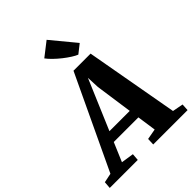

<svg xmlns="http://www.w3.org/2000/svg" viewBox="-358 -1172 1318 1318"><g transform="rotate(-45 301.0 -513.0)"><path d="M-78.5 0 -74.5 -51.5 -6.5 -65.5 314.5 -745H480.5L602 -66.5L680 -51.5L677 0H343.5L345.5 -51.5L423 -65.5L403 -203.5H164L105.5 -65.5L197.5 -51.5L193.5 0ZM316 -560.5 195.5 -277H392.5L354 -547.5L350 -640.5ZM416 -799.5Q399 -806 373.8 -822Q348.5 -838 321.5 -859.2Q294.5 -880.5 270.8 -903.5Q247 -926.5 232.5 -946.5L334 -1025.5L479.5 -849.5Z"/></g></svg>

Font: Merriweather Black
Style: Italic
Weight: 900
Italic angle: -7.8°
Designer: Eben Sorkin
Foundry: Eben Sorkin
Version: Version 2.200;gftools[0.9.31]